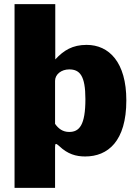

<svg xmlns="http://www.w3.org/2000/svg" viewBox="-20 -743 653 924"><path d="M246 -723H50V161H245V-35C245 -55 249 -54 265 -40C306 -1 346 10 390 10C499 10 588 -63 588 -260C588 -443 505 -527 397 -527C329 -527 287 -501 246 -457ZM245 -147V-354C245 -385 275 -409 313 -409C364 -409 391 -379 391 -266C391 -141 362 -108 313 -108C282 -108 261 -124 245 -147Z"/></svg>

Font: United Sans Black
Style: Regular
Weight: 900
Designer: Pablo Impallari, Rodrigo Fuenzalida (Modified by Dan O. Williams)
Version: Version 1.000;PS 001.000;hotconv 1.0.88;makeotf.lib2.5.64775